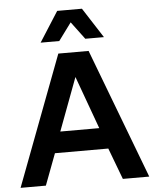

<svg xmlns="http://www.w3.org/2000/svg" viewBox="-61 -985 835 1036"><g transform="rotate(-5 356.5 -467.0)"><path d="M527 -771H426L355 -866L285 -771H184L288 -934H422ZM562 0 498 -170H209L145 0H8L274 -704H438L705 0ZM248 -284H459L355 -570Z"/></g></svg>

Font: Prodigy Sans SemiBold
Style: Regular
Weight: 600
Designer: Wei Huang
Foundry: Wei Huang
Version: Version 1.003; ttfautohint (v1.8.3)